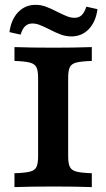

<svg xmlns="http://www.w3.org/2000/svg" viewBox="-20 -763 434 783"><path d="M135.4 -125.8V-445.2Q135.4 -475 128.5 -488.7Q121.6 -502.4 102 -507.7Q82.4 -512.9 39 -514.5V-571Q107.6 -568.5 199.3 -568.5Q284.3 -568.5 354.4 -571V-514.5Q310.6 -513 291.1 -507.9Q271.6 -502.9 264.8 -489Q258 -475.2 258 -445.2V-125.8Q258 -96 264.9 -82.3Q271.8 -68.5 291.4 -63.3Q311 -58.1 354.4 -56.5V0Q284.3 -2.4 199.3 -2.4Q107.6 -2.4 39 0V-56.5Q82.8 -58 102.3 -63.1Q121.9 -68.1 128.6 -81.9Q135.4 -95.7 135.4 -125.8ZM179.7 -644.1Q154.3 -656.7 140 -662Q125.6 -667.2 111.8 -667.2Q94.4 -667.2 82.9 -656.5Q71.4 -645.8 64 -621.8L18.6 -632Q25.3 -683.3 53.9 -713.3Q82.5 -743.3 125.3 -743.3Q146.8 -743.3 167.9 -735.5Q189 -727.8 216 -713.6Q241.7 -700.9 255.9 -695.6Q270.1 -690.4 283.9 -690.4Q301.7 -690.4 313 -701.1Q324.4 -711.8 332.1 -735.8L377.5 -725.6Q370.8 -674.3 342.2 -644.3Q313.6 -614.4 270.8 -614.4Q249.3 -614.4 228.2 -622.1Q207 -629.8 179.7 -644.1Z"/></svg>

Font: Playfair Micro SmCond SmLight
Style: Regular
Weight: 360
Width: 4
Designer: Claus Eggers Sørensen
Foundry: Claus Eggers Sørensen
Version: Version 2.100;Glyphs 3.2 (3219)